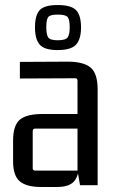

<svg xmlns="http://www.w3.org/2000/svg" viewBox="-20 -736 456 763"><path d="M207 7H142Q85 7 58.5 -15.5Q32 -38 32 -95V-177Q32 -238 59 -260.5Q86 -283 149 -283H298V-225H120Q110 -225 110 -215V-67Q110 -58 120 -58H288V-415Q288 -425 279 -425L59 -424V-490L249 -491Q312 -491 340 -467.5Q368 -444 368 -381V0H298L288 -58L294 -85Q294 -38 274.5 -15.5Q255 7 207 7ZM302 -627Q302 -580 282 -558.5Q262 -537 209 -537Q157 -537 138 -558.5Q119 -580 119 -627Q119 -676 138 -696Q157 -716 209 -716Q262 -716 282 -696Q302 -676 302 -627ZM164 -627Q164 -599 171.5 -587.5Q179 -576 209 -576Q241 -576 249 -587.5Q257 -599 257 -627Q257 -658 249 -668Q241 -678 209 -678Q179 -678 171.5 -668Q164 -658 164 -627Z"/></svg>

Font: Gemunu Libre ExtraLight
Style: Regular
Weight: 400
Version: Version 1.100